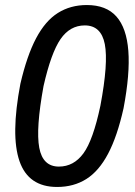

<svg xmlns="http://www.w3.org/2000/svg" viewBox="-20 -734 538 763"><path d="M207 9Q93 9 57.5 -93.5Q22 -196 61 -401Q87 -513 123.5 -582Q160 -651 210 -682.5Q260 -714 325 -714Q402 -714 442.5 -668.5Q483 -623 490 -532Q497 -441 471 -304Q446 -192 409.5 -123Q373 -54 323 -22.5Q273 9 207 9ZM214 -72Q273 -72 311.5 -124.5Q350 -177 379 -314Q411 -484 396.5 -558.5Q382 -633 317 -633Q258 -633 220.5 -578.5Q183 -524 153 -392Q122 -222 136 -147Q150 -72 214 -72Z"/></svg>

Font: Nunito Sans 10pt Condensed SemiBold
Style: Italic
Weight: 600
Width: 3
Italic angle: -9°
Designer: Vernon Adams
Foundry: Vernon Adams
Version: Version 3.101;gftools[0.9.27]